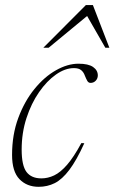

<svg xmlns="http://www.w3.org/2000/svg" viewBox="-20 -710 442 740"><path d="M265 -447.5Q231 -447.5 195.8 -422.8Q160.5 -398 130.5 -354.8Q100.5 -311.5 82 -254.8Q63.5 -198 63.5 -133.5Q63.5 -72 82.2 -47.2Q101 -22.5 139.5 -22.5Q164.5 -22.5 188.8 -34Q213 -45.5 238.5 -74.8Q264 -104 293.5 -158.5L305 -158Q275 -92 247.2 -55.2Q219.5 -18.5 191 -4.2Q162.5 10 129 10Q83.5 10 55 -19.5Q26.5 -49 26.5 -113Q26.5 -191 50.5 -255.5Q74.5 -320 112.8 -367Q151 -414 195.8 -439.2Q240.5 -464.5 282.5 -464.5Q320.5 -464.5 338.8 -451.8Q357 -439 357 -419.5Q357 -407.5 349 -399Q341 -390.5 329 -390.5Q321 -390.5 316.5 -398.2Q312 -406 307 -418.5Q302.5 -431.5 293 -439.5Q283.5 -447.5 265 -447.5ZM147 -526 311 -690.5H338L401.5 -526H386L308.5 -661H331L167.5 -526Z"/></svg>

Font: Newsreader 36pt ExtraLight
Style: Italic
Weight: 250
Italic angle: -17°
Designer: Hugues Gentile
Foundry: Production Type
Version: Version 1.003